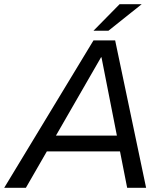

<svg xmlns="http://www.w3.org/2000/svg" viewBox="-61 -892 770 912"><path d="M-41 0 383 -700H486L633 0H543L421 -620H419L62 0ZM122 -173 137 -248H550L534 -173ZM383 -746 507 -872H612L454 -746Z"/></svg>

Font: REM Light
Style: Italic
Weight: 300
Italic angle: -11°
Designer: Octavio Pardo
Foundry: Ashler Design
Version: Version 1.005;gftools[0.9.28]